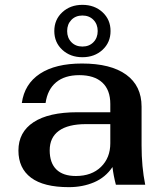

<svg xmlns="http://www.w3.org/2000/svg" viewBox="-20 -762 680 792"><path d="M56 -141Q56 -217 118.5 -258Q181 -299 299 -299H435V-333Q435 -391 402 -421.5Q369 -452 307 -452Q247 -452 211.5 -422.5Q176 -393 168 -337H70Q81 -416 145 -458Q209 -500 318 -500Q437 -500 500.5 -454Q564 -408 564 -322V-162Q564 -74 579 0H458Q448 -38 444 -73Q415 -30 368 -10Q321 10 264 10Q160 10 108 -29Q56 -68 56 -141ZM435 -171V-250H335Q261 -250 223 -222.5Q185 -195 185 -142Q185 -90 212.5 -63Q240 -36 293 -36Q358 -36 396.5 -73.5Q435 -111 435 -171ZM204 -634Q204 -681 237 -711.5Q270 -742 320 -742Q370 -742 403 -711.5Q436 -681 436 -634Q436 -587 403 -556.5Q370 -526 320 -526Q270 -526 237 -556.5Q204 -587 204 -634ZM383 -634Q383 -662 365.5 -680Q348 -698 320 -698Q292 -698 274.5 -680Q257 -662 257 -634Q257 -606 274.5 -588Q292 -570 320 -570Q348 -570 365.5 -588Q383 -606 383 -634Z"/></svg>

Font: Fahkwang SemiBold
Style: Regular
Weight: 600
Designer: Suppakit Chalermlarp | Katatrad Co.,Ltd.
Foundry: Cadson Demak Co.,Ltd.
Version: Version 1.000; ttfautohint (v1.6)